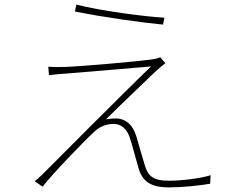

<svg xmlns="http://www.w3.org/2000/svg" viewBox="-20 -787 1040 835"><path d="M312 -767 306 -737C430 -712 594 -689 689 -680L695 -710C607 -715 417 -740 312 -767ZM699 -512 677 -538C668 -534 653 -530 637 -528C570 -519 331 -498 264 -496C236 -495 213 -495 190 -497L193 -460C215 -463 236 -465 267 -467C332 -472 549 -491 637 -498C531 -397 191 -55 162 -26C150 -14 138 -4 131 1L165 25C209 -32 352 -180 392 -216C414 -236 440 -248 475 -248C509 -248 532 -224 544 -190C555 -158 573 -87 582 -57C601 11 648 28 715 28C770 28 851 20 894 12L896 -25C852 -11 769 -1 714 -1C650 -1 625 -19 611 -64C599 -102 582 -165 572 -197C558 -241 530 -272 481 -272C471 -272 453 -270 441 -268C492 -320 623 -443 654 -474C660 -480 688 -504 699 -512Z"/></svg>

Font: Harano Aji Gothic KR ExtraLight
Style: Regular
Weight: 250
Foundry: Masamichi Hosoda
Version: HaranoAjiGothicKR-ExtraLight version 20220220;ttx 4.29.1